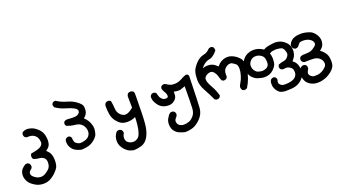

<svg xmlns="http://www.w3.org/2000/svg" viewBox="-58 -1037 3607 1962"><g transform="rotate(-20 1745.5 -56.0)"><path d="M14.6 104.5Q33.2 84 55.7 71.3L78.1 69.3L96.7 79.1Q107.4 93.8 107.4 111.3Q107.4 113.3 107.4 117.2L97.7 134.8Q87.9 141.6 83 146.5Q67.4 161.1 67.4 178.7Q67.4 197.3 86.9 214.8Q108.4 233.4 126 240.2Q143.6 247.1 162.1 247.1Q189.5 247.1 210.9 233.4Q231.4 221.7 250 205.1Q279.3 179.7 279.3 133.8Q279.3 116.2 276.4 107.4Q268.6 83 245.1 71.3Q230.5 63.5 215.8 62.5Q201.2 61.5 191.4 59.6Q170.9 56.6 148.4 46.9L147.5 44.9Q139.6 32.2 139.6 17.6Q139.6 10.7 140.6 7.8L148.4 -10.7Q189.5 -17.6 220.7 -26.4Q252.9 -35.2 268.1 -51.3Q283.2 -67.4 283.2 -84Q283.2 -85.9 283.2 -87.9Q279.3 -137.7 253.9 -159.2Q230.5 -178.7 208 -181.6Q198.2 -183.6 187.5 -183.6Q176.8 -183.6 163.1 -182.6L144.5 -192.4Q133.8 -204.1 133.8 -219.7Q133.8 -226.6 134.8 -229.5L142.6 -247.1Q168.9 -260.7 193.4 -260.7Q199.2 -260.7 206.1 -259.8Q246.1 -253.9 271.5 -237.3Q292 -224.6 309.1 -207Q326.2 -189.5 335.4 -172.9Q344.7 -156.2 350.1 -132.8Q355.5 -109.4 355.5 -83Q355.5 -30.3 329.1 -5.9Q315.4 6.8 302.7 15.6Q311.5 24.4 323.2 37.1Q342.8 58.6 349.6 93.8Q353.5 117.2 353.5 132.8Q353.5 148.4 352.5 160.2Q350.6 188.5 340.8 209Q330.1 230.5 299.8 260.3Q269.5 290 231.4 308.6Q201.2 322.3 164.1 322.3Q122.1 322.3 88.9 305.7Q63.5 293 40 273.4Q15.6 252.9 2 222.7Q-8.8 198.2 -8.8 173.8Q-8.8 149.4 -2 132.3Q4.9 115.2 14.6 104.5Z M525.4 2Q525.4 -3.9 525.4 -9.8Q526.4 -24.4 536.1 -33.2Q547.9 -43.9 564.5 -43.9Q566.4 -43.9 570.3 -43.9L585.9 -35.2Q595.7 -25.4 595.7 -10.7Q595.7 -8.8 595.7 -5.9Q599.6 28.3 611.3 38.1Q631.8 54.7 649.4 58.6Q656.2 59.6 662.1 59.6Q686.5 59.6 718.8 48.8Q741.2 40 753.9 25.4Q767.6 8.8 771.5 -7.8Q773.4 -17.6 773.4 -26.4Q773.4 -52.7 760.7 -79.1Q752.9 -95.7 731 -112.8Q709 -129.9 667 -133.8Q625 -137.7 583 -154.3L582 -155.3Q572.3 -166 572.3 -181.6Q572.3 -183.6 572.3 -187.5L581.1 -204.1Q596.7 -213.9 612.3 -213.9Q619.1 -213.9 625 -212.9Q652.3 -210.9 663.1 -210.9Q673.8 -210.9 676.8 -210.9Q687.5 -210.9 700.2 -211.9Q726.6 -213.9 742.2 -229.5Q753.9 -241.2 753.9 -254.9Q753.9 -275.4 721.7 -293Q689.5 -310.5 636.7 -325.2Q584 -339.8 533.2 -374Q524.4 -387.7 524.4 -401.4Q524.4 -404.3 524.4 -408.2L532.2 -422.9Q543.9 -433.6 559.6 -433.6Q561.5 -433.6 565.4 -433.6Q616.2 -400.4 673.8 -384.8Q739.3 -367.2 786.1 -327.1Q804.7 -311.5 812.5 -298.8Q820.3 -286.1 821.3 -277.3Q822.3 -268.6 822.3 -262.7Q822.3 -256.8 822.3 -252.9Q822.3 -241.2 821.3 -230.5Q815.4 -193.4 778.3 -165Q814.5 -130.9 828.6 -95.2Q842.8 -59.6 842.8 -32.2Q842.8 -24.4 841.8 -17.6Q837.9 13.7 831.1 31.2Q824.2 51.8 793.9 78.6Q763.7 105.5 725.6 117.2Q688.5 127.9 647.5 127.9H646.5Q621.1 122.1 599.6 112.3Q573.2 101.6 555.7 81.1Q538.1 60.5 531.7 41.5Q525.4 22.5 525.4 2Z M1192.4 -55.7Q1225.6 -55.7 1278.3 -99.6L1276.4 -222.7Q1279.3 -237.3 1288.1 -250Q1300.8 -259.8 1317.4 -259.8Q1324.2 -259.8 1327.1 -258.8L1344.7 -251Q1352.5 -242.2 1354 -234.9Q1355.5 -227.5 1355.5 -223.1Q1355.5 -218.8 1355.5 -214.8Q1354.5 20.5 1346.7 101.6Q1335 217.8 1282.2 271.5Q1258.8 293.9 1230.5 302.7Q1185.5 315.4 1148.4 315.4H1147.5Q1125 311.5 1104.5 302.7Q1081.1 293 1057.6 268.6Q1013.7 222.7 1013.7 168Q1013.7 119.1 1043 81.1Q1055.7 69.3 1073.2 69.3Q1080.1 69.3 1083 70.3L1098.6 79.1Q1110.4 91.8 1110.4 110.4Q1110.4 112.3 1110.4 116.2Q1094.7 140.6 1094.7 165Q1094.7 195.3 1113.3 211.9Q1137.7 233.4 1172.9 233.4Q1202.1 233.4 1228.5 210Q1241.2 198.2 1252 167Q1262.7 135.7 1268.1 90.3Q1273.4 44.9 1274.4 1Q1235.4 21.5 1184.6 21.5Q1178.7 21.5 1171.9 20.5Q1140.6 19.5 1115.2 3.9Q1090.8 -10.7 1067.4 -42Q1043.9 -73.2 1036.6 -115.2Q1029.3 -157.2 1029.3 -199.2Q1029.3 -204.1 1029.3 -210Q1030.3 -224.6 1041 -237.3Q1052.7 -248 1069.3 -248Q1077.1 -248 1080.1 -247.1L1098.6 -237.3Q1107.4 -190.4 1109.4 -146.5Q1111.3 -107.4 1140.6 -79.1Q1166 -55.7 1192.4 -55.7Z M1813.5 -105.5Q1799.8 -100.6 1781.2 -100.6Q1762.7 -100.6 1734.4 -107.4Q1734.4 -98.6 1734.4 -88.4Q1734.4 -78.1 1733.4 -66.4Q1729.5 -40 1709 -20.5Q1688.5 -2 1667 3.9Q1653.3 6.8 1641.6 6.8Q1629.9 6.8 1620.1 5.9Q1568.4 0 1537.1 -35.2Q1520.5 -54.7 1508.3 -79.1Q1496.1 -103.5 1496.1 -131.8Q1496.1 -134.8 1496.1 -139.6L1504.9 -156.2Q1517.6 -167 1533.2 -167Q1541 -167 1543 -166L1560.5 -157.2Q1568.4 -132.8 1572.3 -119.6Q1576.2 -106.4 1580.6 -100.1Q1585 -93.8 1588.9 -89.8Q1593.8 -84 1597.7 -81.1Q1613.3 -68.4 1631.8 -68.4Q1633.8 -68.4 1635.7 -68.4Q1654.3 -70.3 1658.2 -77.1Q1661.1 -81.1 1661.1 -87.9Q1661.1 -112.3 1644.5 -136.7Q1630.9 -156.2 1626 -183.6L1634.8 -203.1Q1648.4 -213.9 1664.1 -213.9Q1669.9 -213.9 1672.9 -212.9L1689.5 -205.1Q1717.8 -184.6 1742.2 -180.7Q1753.9 -178.7 1767.6 -178.7Q1809.6 -178.7 1846.7 -199.2Q1875 -215.8 1903.3 -225.6Q1909.2 -226.6 1913.1 -226.6Q1917 -226.6 1921.4 -225.1Q1925.8 -223.6 1929.2 -220.7Q1932.6 -217.8 1934.6 -212.9Q1937.5 -205.1 1937.5 -192.4Q1937.5 -184.6 1936.5 -173.8Q1930.7 74.2 1925.8 138.7Q1920.9 204.1 1874 251Q1831.1 293.9 1791 307.6Q1751 321.3 1705.1 321.3H1704.1Q1644.5 307.6 1617.2 286.1Q1585 259.8 1577.1 223.6Q1573.2 207 1573.2 190.4Q1573.2 155.3 1587.9 130.9Q1597.7 114.3 1609.4 96.7L1630.9 80.1L1653.3 79.1L1670.9 87.9Q1681.6 100.6 1681.6 116.2Q1681.6 124 1680.7 126L1672.9 141.6Q1648.4 166 1648.4 184.6Q1648.4 190.4 1650.4 200.2Q1655.3 214.8 1660.2 220.7Q1668 231.4 1684.6 238.3Q1697.3 245.1 1718.8 245.1Q1750 245.1 1778.3 233.4Q1802.7 223.6 1827.1 194.8Q1851.6 166 1854.5 115.2Q1857.4 64.5 1858.4 -121.1Q1835.9 -112.3 1813.5 -105.5Z M2094.7 -229.5Q2119.1 -240.2 2149.4 -240.2Q2194.3 -240.2 2225.6 -216.8Q2242.2 -204.1 2253.9 -192.4Q2273.4 -216.8 2288.1 -226.6Q2317.4 -247.1 2354.5 -252Q2361.3 -252.9 2371.6 -252.9Q2381.8 -252.9 2393.6 -251Q2417 -245.1 2439.5 -233.4Q2462.9 -221.7 2486.3 -197.3Q2511.7 -172.9 2515.6 -138.7Q2518.6 -123 2518.6 -113.8Q2518.6 -104.5 2518.1 -94.7Q2517.6 -85 2515.6 -64.5Q2510.7 -23.4 2494.1 23.4Q2477.5 70.3 2450.2 114.3Q2438.5 124 2420.9 124Q2418.9 124 2415 124L2397.5 115.2Q2386.7 98.6 2386.7 81.1Q2387.7 68.4 2405.3 40Q2420.9 16.6 2433.6 -24.9Q2446.3 -66.4 2446.3 -97.7Q2446.3 -133.8 2432.6 -148.4Q2417 -162.1 2395.5 -174.8Q2385.7 -180.7 2376.5 -180.7Q2367.2 -180.7 2358.4 -178.7Q2338.9 -174.8 2314.5 -151.4Q2294.9 -131.8 2294.9 -85.9Q2294.9 -78.1 2295.9 -67.4L2287.1 -49.8Q2274.4 -39.1 2257.8 -39.1Q2255.9 -39.1 2252 -39.1L2233.4 -48.8Q2221.7 -77.1 2214.8 -102.5Q2208 -127.9 2187.5 -151.4Q2172.9 -167 2153.3 -167Q2148.4 -167 2143.6 -166Q2114.3 -160.2 2095.7 -140.6Q2084 -128.9 2084 -110.4Q2084 -79.1 2120.1 -17.6Q2148.4 32.2 2164.1 90.8L2154.3 108.4Q2142.6 119.1 2127 119.1Q2119.1 119.1 2117.2 118.2L2099.6 109.4Q2070.3 44.9 2035.6 -17.1Q2001 -79.1 2001 -133.8Q2001 -188.5 2011.7 -225.1Q2022.5 -261.7 2063.5 -305.7Q2105.5 -349.6 2150.4 -357.4Q2188.5 -364.3 2216.8 -395.5Q2227.5 -405.3 2245.1 -405.3Q2247.1 -405.3 2251 -405.3L2268.6 -396.5Q2278.3 -380.9 2278.3 -365.2Q2278.3 -363.3 2278.3 -358.4Q2232.4 -299.8 2189.5 -293.9Q2150.4 -288.1 2114.3 -252.9Q2102.5 -241.2 2094.7 -229.5Z M2710 117.2Q2723.6 104.5 2741.2 104.5Q2743.2 104.5 2747.1 104.5L2761.7 112.3Q2772.5 124 2772.5 139.6Q2772.5 141.6 2772.5 146.5L2770.5 148.4Q2766.6 153.3 2766.6 166Q2766.6 175.8 2769.5 181.6Q2772.5 187.5 2775.4 190.4Q2793.9 209 2812.5 210.9Q2822.3 211.9 2832 211.9Q2869.1 211.9 2897.5 204.1Q2928.7 195.3 2944.3 179.7Q2965.8 158.2 2965.8 127.9Q2965.8 93.8 2947.8 78.6Q2929.7 63.5 2916 59.6Q2909.2 56.6 2896 56.6Q2882.8 56.6 2862.3 59.6Q2848.6 58.6 2837.9 48.8Q2829.1 39.1 2829.1 23.4Q2829.1 18.6 2830.1 16.6L2837.9 0Q2868.2 -12.7 2897.5 -16.6Q2921.9 -20.5 2936.5 -37.1Q2957 -58.6 2957 -79.1Q2957 -91.8 2949.2 -111.3Q2941.4 -133.8 2931.6 -141.1Q2921.9 -148.4 2900.9 -152.3Q2879.9 -156.2 2869.1 -156.2Q2858.4 -156.2 2849.6 -155.3Q2817.4 -152.3 2807.6 -147.5Q2799.8 -143.6 2791 -135.7Q2799.8 -117.2 2800.8 -96.7Q2801.8 -85 2801.8 -73.2Q2801.8 -34.2 2792 -11.7Q2784.2 6.8 2758.8 32.2Q2719.7 71.3 2659.2 71.3Q2627.9 71.3 2585 56.6Q2561.5 48.8 2538.1 27.3Q2513.7 4.9 2503.9 -30.3Q2497.1 -56.6 2497.1 -82Q2497.1 -153.3 2547.9 -196.3Q2570.3 -214.8 2600.6 -223.6Q2623 -229.5 2644.5 -229.5Q2678.7 -229.5 2711.9 -215.8Q2732.4 -208 2749 -195.3Q2770.5 -210 2795.9 -214.8Q2854.5 -225.6 2877 -225.6Q2910.2 -225.6 2944.3 -210.9Q2965.8 -201.2 2989.3 -178.7Q3025.4 -141.6 3025.4 -89.8Q3025.4 -80.1 3024.4 -71.3Q3020.5 -45.9 3013.2 -29.3Q3005.9 -12.7 2980.5 16.6Q3018.6 42 3029.3 89.8Q3033.2 108.4 3033.2 121.1Q3033.2 173.8 3010.7 205.1Q2964.8 268.6 2879.9 275.4Q2844.7 278.3 2809.6 278.3Q2793 277.3 2769.5 271.5Q2748 265.6 2729 242.7Q2710 219.7 2703.1 195.3Q2699.2 176.8 2699.2 159.2Q2699.2 141.6 2703.1 130.9Q2707 120.1 2710 117.2ZM2717.8 -18.6Q2733.4 -34.2 2733.4 -51.8Q2734.4 -57.6 2734.4 -67.4Q2734.4 -98.6 2724.6 -118.2Q2718.8 -130.9 2704.6 -141.6Q2690.4 -152.3 2671.9 -158.2Q2659.2 -162.1 2645.5 -162.1Q2612.3 -162.1 2591.8 -143.6Q2581.1 -133.8 2576.2 -126.5Q2571.3 -119.1 2567.4 -108.9Q2563.5 -98.6 2563.5 -87.9Q2563.5 -77.1 2564.5 -70.3Q2567.4 -43 2590.8 -19.5Q2600.6 -9.8 2608.4 -6.8Q2622.1 -2 2636.7 1Q2651.4 3.9 2657.2 3.9Q2675.8 3.9 2702.1 -6.8Q2710.9 -10.7 2717.8 -18.6Z M3110.4 -9.8H3126Q3145.5 -9.8 3168.9 -12.7Q3192.4 -15.6 3210.9 -27.3Q3234.4 -42 3249 -56.6Q3257.8 -66.4 3257.8 -78.1Q3257.8 -107.4 3221.7 -128.9Q3193.4 -145.5 3150.4 -145.5Q3143.6 -145.5 3137.7 -144.5Q3119.1 -143.6 3109.4 -133.8L3107.4 -130.9Q3091.8 -111.3 3085.9 -105.5Q3074.2 -94.7 3057.6 -94.7Q3055.7 -94.7 3051.8 -94.7L3034.2 -104.5Q3020.5 -119.1 3020.5 -138.7Q3020.5 -142.6 3020.5 -144.5Q3029.3 -171.9 3054.7 -192.4Q3069.3 -204.1 3088.9 -210Q3117.2 -219.7 3158.2 -219.7Q3198.2 -219.7 3245.1 -203.1Q3274.4 -194.3 3297.9 -166Q3321.3 -137.7 3328.1 -109.4Q3332 -94.7 3332 -81.1Q3332 -67.4 3329.1 -54.7Q3323.2 -26.4 3304.7 -8.8Q3294.9 1 3282.2 11.7Q3299.8 23.4 3314.9 40Q3330.1 56.6 3338.4 72.3Q3346.7 87.9 3349.6 101.6Q3354.5 126 3354.5 148.4Q3354.5 161.1 3353.5 173.8Q3349.6 210.9 3320.3 239.3Q3277.3 282.2 3218.8 299.8Q3186.5 310.5 3152.3 310.5Q3132.8 310.5 3123.5 308.6Q3114.3 306.6 3109.9 305.2Q3105.5 303.7 3100.6 302.7Q3091.8 299.8 3083 295.9Q3063.5 287.1 3044.9 268.6Q3027.3 251 3018.6 222.7Q3010.7 201.2 3010.7 178.7Q3010.7 170.9 3011.7 163.1Q3014.6 130.9 3040 104.5Q3053.7 91.8 3074.2 91.8Q3076.2 91.8 3080.1 91.8L3096.7 100.6L3098.6 102.5Q3107.4 113.3 3107.4 130.9Q3107.4 132.8 3107.4 137.7Q3086.9 171.9 3086.9 187Q3086.9 202.1 3102.1 216.8Q3117.2 231.4 3132.8 233.4Q3141.6 234.4 3146.5 234.4Q3163.1 234.4 3176.8 233.4Q3199.2 230.5 3223.6 218.8Q3248 206.1 3267.6 185.5Q3283.2 169.9 3283.2 148.4Q3283.2 110.4 3249 85Q3230.5 71.3 3210.9 67.9Q3191.4 64.5 3159.7 64.5Q3127.9 64.5 3098.6 65.4Q3084 65.4 3072.3 53.7Q3062.5 43 3062.5 27.3Q3062.5 20.5 3063.5 18.6L3071.3 2L3073.2 1Q3089.8 -9.8 3110.4 -9.8Z"/></g></svg>

Font: JasonHandwriting2
Style: SemiBold
Weight: 600
Version: Version 1.04.7